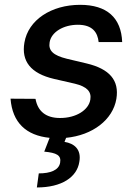

<svg xmlns="http://www.w3.org/2000/svg" viewBox="-20 -573 576 811"><path d="M396.7 -395.2H496.1C492.2 -497.9 431.8 -552.6 318.5 -552.6C196.4 -552.6 99.1 -488.6 83.1 -393.1C69.6 -314.6 109.4 -262.8 208.1 -239.7L296.2 -219.5C347.7 -207 367.2 -185.7 361.5 -152C354.8 -109 302.2 -74.2 233.3 -74.6C175.1 -74.6 139.6 -101.9 130 -155.5L24.5 -156.2C32.3 -55 90.6 -0.7 189.6 9.2L166.9 67.5C218.8 72.4 239.7 82.7 234 114.3C228.3 146 192.8 159.4 143.8 159.4L135.7 218.8C240.8 218.8 305 175.4 315 111.2C324.9 57.5 293 32.7 252.5 26.3L259.2 9.2C371.1 -1.8 456.7 -66.8 471.6 -155.5C484.4 -234 442.5 -282 345.9 -305L262.1 -324.9C204.9 -339.1 183.6 -359 189.6 -394.2C196.4 -437.5 247.9 -468.4 308.9 -468.4C371.4 -468.4 392.4 -435.4 396.7 -395.2Z"/></svg>

Font: Margiela Sans Medium
Style: Italic
Weight: 500
Italic angle: -9.39999°
Designer: Stefan Endress, Andreas Faust
Version: Version 1.100;FEAKit 1.0